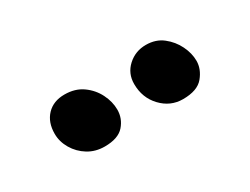

<svg xmlns="http://www.w3.org/2000/svg" viewBox="-32 -910 658 506"><g transform="rotate(-30 297.0 -657.0)"><path d="M426 -573Q388 -573 361 -601.5Q334 -630 334 -672Q334 -704 357 -725Q380 -746 412 -746Q442 -746 463 -729.5Q484 -713 495.5 -689.5Q507 -666 507 -643Q507 -618 488.5 -595.5Q470 -573 426 -573ZM185 -568Q157 -568 135 -581.5Q113 -595 100 -617Q87 -639 87 -663Q87 -698 107 -719Q127 -740 161 -740Q193 -740 215.5 -724Q238 -708 250 -684Q262 -660 262 -636Q262 -609 244 -588.5Q226 -568 185 -568Z"/></g></svg>

Font: Shantell Sans SemiBold
Style: Regular
Weight: 600
Designer: Stephen Nixon, Anya Danilova, Shantell Martin
Foundry: Arrow Type
Version: Version 1.011;[c5ecc13dd]